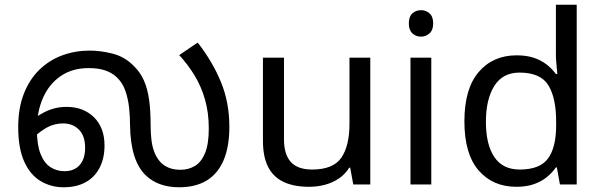

<svg xmlns="http://www.w3.org/2000/svg" viewBox="-20 -780 2544 812"><path d="M249 12Q196 12 152 -14Q108 -40 82.5 -96.5Q57 -153 57 -242Q57 -323 81 -384Q105 -445 147 -485.5Q189 -526 243.5 -546Q298 -566 359 -566Q407 -566 457 -553Q507 -540 545 -502Q573 -475 588.5 -440Q604 -405 610.5 -359Q617 -313 617 -252Q617 -217 620.5 -188Q624 -159 633 -136Q642 -113 658 -95Q673 -79 694 -70.5Q715 -62 744 -62Q777 -62 804 -78Q831 -94 847 -132Q863 -170 863 -237Q863 -303 847 -359Q831 -415 802.5 -461.5Q774 -508 738 -547L816 -600Q878 -521 914 -434Q950 -347 950 -244Q950 -159 925.5 -102Q901 -45 854 -16.5Q807 12 737 12Q694 12 658.5 -0.5Q623 -13 597 -38Q565 -68 548 -121Q531 -174 530 -250Q530 -286 526 -324Q522 -362 510 -396.5Q498 -431 472 -455Q452 -473 424 -482.5Q396 -492 355 -492Q286 -492 237 -458.5Q188 -425 162 -366.5Q136 -308 136 -232Q136 -168 151.5 -129Q167 -90 193.5 -73Q220 -56 253 -56Q280 -56 299.5 -67.5Q319 -79 329.5 -101Q340 -123 340 -155Q340 -205 314 -231.5Q288 -258 247 -258Q207 -258 172 -237Q137 -216 108 -184L93 -248Q123 -283 167.5 -305.5Q212 -328 261 -328Q333 -328 377.5 -284Q422 -240 422 -165Q422 -110 401 -70Q380 -30 341.5 -9Q303 12 249 12Z M1546 -536V0H1474L1461 -71H1457Q1440 -43 1413 -25Q1386 -7 1354 1.5Q1322 10 1287 10Q1223 10 1179.5 -10.5Q1136 -31 1114 -74Q1092 -117 1092 -185V-536H1181V-191Q1181 -127 1210 -95Q1239 -63 1300 -63Q1389 -63 1423.5 -113Q1458 -163 1458 -257V-536Z M1804 -536V0H1716V-536ZM1761 -737Q1781 -737 1796.5 -723.5Q1812 -710 1812 -681Q1812 -653 1796.5 -639Q1781 -625 1761 -625Q1739 -625 1724 -639Q1709 -653 1709 -681Q1709 -710 1724 -723.5Q1739 -737 1761 -737Z M2164 10Q2064 10 2004 -59.5Q1944 -129 1944 -267Q1944 -405 2004.5 -475.5Q2065 -546 2165 -546Q2207 -546 2238 -535.5Q2269 -525 2292 -507Q2315 -489 2331 -467H2337Q2336 -480 2333.5 -505.5Q2331 -531 2331 -546V-760H2419V0H2348L2335 -72H2331Q2315 -49 2292 -30.5Q2269 -12 2237.5 -1Q2206 10 2164 10ZM2178 -63Q2263 -63 2297.5 -109.5Q2332 -156 2332 -250V-266Q2332 -366 2299 -419.5Q2266 -473 2177 -473Q2106 -473 2070.5 -416.5Q2035 -360 2035 -265Q2035 -169 2070.5 -116Q2106 -63 2178 -63Z"/></svg>

Font: tamil15
Style: Book
Weight: 400
Designer: Jelle Bosma - Monotype Design Team
Foundry: Monotype Imaging Inc.
Version: Version 2.003